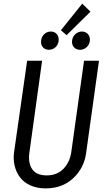

<svg xmlns="http://www.w3.org/2000/svg" viewBox="-20 -1021 573 1053"><path d="M431.2 -1001 476.1 -957 345.2 -828.1 314 -855ZM248 -748Q229 -748 217 -760Q205.1 -772 205.1 -791Q205.1 -815.9 220.9 -832Q236.8 -848.1 258.8 -848.1Q277.8 -848.1 289.8 -835.7Q301.8 -823.2 301.8 -804.2Q301.8 -779.3 286.1 -763.7Q270.5 -748 248 -748ZM418.9 -748Q399.4 -748 387.2 -760.3Q375 -772.5 375 -791Q375 -815.9 391.4 -832Q407.7 -848.1 429.2 -848.1Q448.2 -848.1 460.7 -835.7Q473.1 -823.2 473.1 -804.2Q473.1 -779.8 457 -763.9Q440.9 -748 418.9 -748ZM522.9 -688 452.1 -180.2Q440.9 -99.1 381.3 -43.5Q321.8 12.2 230 12.2Q182.6 12.2 146 -4.6Q109.4 -21.5 88.9 -49.6Q68.4 -77.6 60.1 -112.8Q51.8 -147.9 57.1 -186L128.9 -688H210.9L141.1 -183.1Q133.3 -127.4 156.5 -93.3Q179.7 -59.1 235.8 -59.1Q293.5 -59.1 328.4 -95.7Q363.3 -132.3 371.1 -188L440.9 -688Z"/></svg>

Font: Fira Sans Compressed Book
Style: Italic
Weight: 350
Width: 3
Italic angle: -8°
Designer: Carrois Corporate & Edenspiekermann AG
Foundry: Carrois Corporate GbR & Edenspiekermann AG
Version: Version 4.203;PS 004.203;hotconv 1.0.88;makeotf.lib2.5.64775